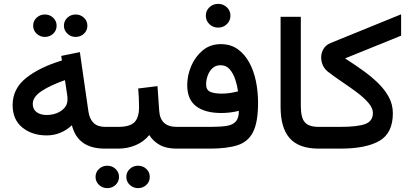

<svg xmlns="http://www.w3.org/2000/svg" viewBox="-20 -764 2109 987"><path d="M308.6 -631.8Q308.6 -656.2 326.2 -672.9Q343.8 -689.5 369.1 -689.5Q394 -689.5 411.6 -672.9Q429.2 -656.2 429.2 -631.8Q429.2 -607.4 411.6 -590.8Q394 -574.2 369.1 -574.2Q343.8 -574.2 326.2 -591.1Q308.6 -607.9 308.6 -631.8ZM150.4 -631.8Q150.4 -656.2 168 -672.9Q185.5 -689.5 210.9 -689.5Q235.8 -689.5 253.4 -672.9Q271 -656.2 271 -631.8Q271 -607.4 253.4 -590.8Q235.8 -574.2 210.9 -574.2Q185.5 -574.2 168 -591.1Q150.4 -607.9 150.4 -631.8ZM518.6 0Q379.9 0 349.6 -120.1Q293 -67.9 220.2 -67.9Q145 -67.9 95 -108.4Q44.9 -148.9 44.9 -224.1Q44.9 -307.6 113.8 -362.8Q182.6 -418 298.3 -453.1L294.9 -476.6L390.6 -496.1L434.6 -190.4Q439.9 -153.3 460.7 -132.6Q481.4 -111.8 520.5 -111.8H535.6V0ZM327.1 -252.9Q327.1 -267.1 324.2 -283.7L314 -352.1Q237.8 -325.2 193.1 -295.4Q148.4 -265.6 148.4 -229.5Q148.4 -202.6 168 -187.7Q187.5 -172.9 220.2 -172.9Q246.6 -172.9 271 -182.1Q295.4 -191.4 311.3 -209.2Q327.1 -227.1 327.1 -252.9Z M515.1 -111.8H588.9Q647 -111.8 670.9 -135.5Q694.8 -159.2 694.8 -212.9Q694.8 -238.8 693.6 -262.5Q692.4 -286.1 690.4 -309.1L789.6 -321.3L798.3 -195.8Q803.2 -111.8 888.2 -111.8H898.4V0H887.2Q835.4 0 801.8 -18.6Q768.1 -37.1 747.1 -69.8Q719.2 -35.2 677.2 -17.6Q635.3 0 588.9 0H515.1ZM629.4 145.5Q629.4 121.1 647 104.5Q664.6 87.9 689.9 87.9Q714.8 87.9 732.4 104.5Q750 121.1 750 145.5Q750 169.9 732.4 186.5Q714.8 203.1 689.9 203.1Q664.6 203.1 647 186.3Q629.4 169.4 629.4 145.5ZM471.2 145.5Q471.2 121.1 488.8 104.5Q506.3 87.9 531.7 87.9Q556.6 87.9 574.2 104.5Q591.8 121.1 591.8 145.5Q591.8 169.9 574.2 186.5Q556.6 203.1 531.7 203.1Q506.3 203.1 488.8 186.3Q471.2 169.4 471.2 145.5Z M1038.1 -683.1Q1038.1 -709 1056.4 -726.6Q1074.7 -744.1 1101.6 -744.1Q1127.9 -744.1 1146.2 -726.6Q1164.6 -709 1164.6 -683.1Q1164.6 -657.7 1146.2 -639.9Q1127.9 -622.1 1101.6 -622.1Q1074.7 -622.1 1056.4 -639.9Q1038.1 -657.7 1038.1 -683.1ZM1064.5 -111.8Q1113.8 -111.8 1145.3 -116.9Q1176.8 -122.1 1192.4 -139.6Q1208 -157.2 1208 -194.3Q1164.6 -183.1 1117.7 -183.1Q1033.7 -183.1 988 -218Q942.4 -252.9 942.4 -326.7Q942.4 -376 962.9 -424.3Q983.4 -472.7 1022 -504.9Q1060.5 -537.1 1114.7 -537.1Q1165.5 -537.1 1201.7 -511.5Q1237.8 -485.8 1261.2 -442.9Q1284.7 -399.9 1295.7 -346.2Q1306.6 -292.5 1306.6 -235.8Q1306.6 -136.7 1281.2 -85.9Q1255.9 -35.2 1201.4 -17.6Q1147 0 1058.6 0H878.9V-111.8ZM1120.6 -282.7Q1141.6 -282.7 1162.4 -285.9Q1183.1 -289.1 1203.6 -294.4Q1199.7 -324.2 1189.5 -355.2Q1179.2 -386.2 1161.1 -407.5Q1143.1 -428.7 1113.8 -428.7Q1087.9 -428.7 1071.5 -412.8Q1055.2 -397 1047.4 -374.5Q1039.6 -352.1 1039.6 -331.1Q1039.6 -300.8 1061.5 -291.7Q1083.5 -282.7 1120.6 -282.7Z M1422.4 -677.7H1526.4V-219.7Q1526.4 -158.7 1547.1 -135.3Q1567.9 -111.8 1617.7 -111.8H1629.9V0H1617.7Q1517.6 0 1470 -52.7Q1422.4 -105.5 1422.4 -214.8Z M1753.9 -463.9Q1799.3 -434.6 1843 -403.6Q1886.7 -372.6 1922.1 -338.4Q1957.5 -304.2 1978.5 -265.6Q1999.5 -227.1 1999.5 -181.6Q1999.5 -80.1 1930.7 -40Q1861.8 0 1729.5 0H1610.4V-111.8H1729Q1816.4 -111.8 1856.7 -126.2Q1897 -140.6 1897 -183.6Q1897 -208.5 1873.8 -235.4Q1850.6 -262.2 1814.5 -289.3Q1778.3 -316.4 1739 -342.8Q1699.7 -369.1 1667.5 -394Q1649.4 -407.2 1640.1 -427.5Q1630.9 -447.8 1630.9 -468.8Q1630.9 -491.7 1642.8 -512.2Q1654.8 -532.7 1679.7 -543L2042 -690.4V-580.6Z"/></svg>

Font: Vazirmatn RD FD Medium
Style: Regular
Weight: 500
Designer: Saber Rastikerdar
Foundry: Saber Rastikerdar
Version: Version 33.003